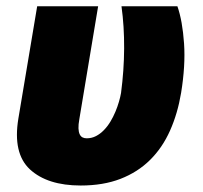

<svg xmlns="http://www.w3.org/2000/svg" viewBox="-20 -565 629 595"><path d="M36.9 -197.4 95.2 -545.5H284.1L225.9 -196Q222.7 -178.6 223.2 -167.1Q223.7 -155.5 227.1 -148.6Q230.5 -141.7 236.2 -139Q241.8 -136.4 248.6 -136.4Q264.2 -136.4 277.5 -143.3Q290.8 -150.2 302 -161.8Q313.2 -173.3 322.1 -188Q331 -202.8 337.5 -218.4Q344.1 -234 348.5 -249.3Q353 -264.6 355.1 -277Q364.3 -346.6 364.7 -415Q365.1 -483.3 356.5 -545.5H529.8Q537.6 -523.1 542.8 -494.3Q547.9 -465.6 550.4 -430Q555 -361.5 541.2 -277Q530.5 -213.1 506.9 -160.2Q483.3 -107.2 445.1 -69.4Q407 -31.6 353.5 -10.8Q300.1 9.9 230.1 9.9Q127.1 9.9 72.8 -40.1Q19.2 -89.8 36.9 -197.4Z"/></svg>

Font: Inter P Black
Style: Italic
Weight: 900
Italic angle: -9.40001°
Designer: Rasmus Andersson
Foundry: rsms
Version: Version 3.018;git-588b23468